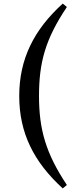

<svg xmlns="http://www.w3.org/2000/svg" viewBox="-20 -842 413 1068"><path d="M197 -308C197 -492 231 -623 352 -803L329 -822C168 -676 87 -513 87 -308C87 -102 168 59 329 206L352 187C234 10 197 -124 197 -308Z"/></svg>

Font: Noto Serif Oriya SemiBold
Style: Regular
Weight: 600
Designer: David Williams
Foundry: Google LLC, David Williams
Version: Version 1.051